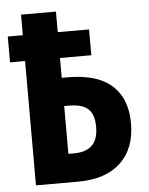

<svg xmlns="http://www.w3.org/2000/svg" viewBox="-52 -757 619 800"><g transform="rotate(-5 257.5 -357.0)"><path d="M212 -714V-628H343V-520H212V-437H235Q319 -437 373.5 -412.5Q428 -388 455.5 -340Q483 -292 483 -223Q483 -118 420.5 -59Q358 0 241 0H66V-520H3V-628H66V-714ZM232 -319H212V-119H235Q286 -119 311.5 -144Q337 -169 337 -221Q337 -256 326 -277.5Q315 -299 292 -309Q269 -319 232 -319Z"/></g></svg>

Font: Noto Sans Display Condensed
Style: Bold
Weight: 700
Width: 3
Designer: Monotype Design Team
Foundry: Monotype Imaging Inc.
Version: Version 2.003